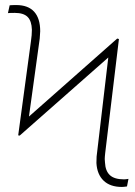

<svg xmlns="http://www.w3.org/2000/svg" viewBox="-20 -737 541 767"><path d="M52.7 -196.3 103.5 -571.3Q107.4 -597.2 107.4 -618.2Q106.4 -653.3 90.3 -669.4Q74.2 -685.5 39.1 -685.5Q19.5 -685.5 11.7 -684.6L18.6 -715.8Q25.4 -716.8 44.9 -716.8Q92.3 -716.8 116.5 -690.2Q140.6 -663.6 140.6 -612.3Q140.6 -604.5 138.7 -583L95.7 -271.5L448.2 -583L455.1 -581.1L400.4 -127Q398.4 -109.4 398.4 -101.6L399.4 -87.9Q400.9 -54.2 418.9 -37.4Q437 -20.5 475.6 -20.5Q481.4 -20.5 493.2 -22.5L487.3 7.8Q473.6 9.8 466.8 9.8Q419.9 9.8 393.8 -15.4Q367.7 -40.5 365.2 -85.9Q365.2 -115.2 368.2 -130.9L412.6 -507.3L58.6 -195.3Z"/></svg>

Font: Pretendard JP Thin
Style: Regular
Weight: 100
Designer: Base glyphs from Inter by Rasmus Andersson; Hangeul glyphs from Noto Sans CJK(Source Han Sans) by Jang Soo-young and Kan
Foundry: Kil Hyung-jin
Version: Version 1.309